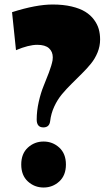

<svg xmlns="http://www.w3.org/2000/svg" viewBox="-20 -817 482 856"><path d="M104.2 -8.1Q74.7 -35.2 74.7 -83.5Q74.7 -131.8 104.2 -158.9Q133.8 -186 174.3 -186Q214.8 -186 244.4 -158.9Q273.9 -131.8 273.9 -83.5Q273.9 -35.2 244.4 -8.1Q214.8 19 174.3 19Q133.8 19 104.2 -8.1ZM203.6 -276.9Q200.2 -249 173.3 -249Q143.6 -249 143.6 -284.2Q143.6 -322.8 152.8 -363.3Q162.1 -403.8 173.8 -432.1Q185.5 -460.4 198 -493.4Q210.4 -526.4 214.4 -548.3Q215.3 -557.1 215.3 -561.5Q215.3 -586.4 198.5 -601.8Q181.6 -617.2 146 -617.2Q107.9 -617.2 51.3 -593.3L33.7 -762.7Q140.6 -796.9 214.8 -796.9Q262.2 -796.9 299.3 -788.1Q336.4 -779.3 360.1 -764.6Q383.8 -750 398.9 -729.5Q414.1 -709 420.2 -687.5Q426.3 -666 426.3 -641.1Q426.3 -610.8 415 -583.3Q403.8 -555.7 385.5 -533.2Q367.2 -510.7 345 -488.8Q322.8 -466.8 299.6 -443.8Q276.4 -420.9 256.3 -397Q236.3 -373 221.9 -342Q207.5 -311 203.6 -276.9Z"/></svg>

Font: Coda
Style: Heavy
Weight: 800
Version: Version 2.000; ttfautohint (v0.8) -r 50 -G 200 -x